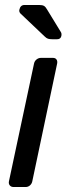

<svg xmlns="http://www.w3.org/2000/svg" viewBox="-20 -753 283 773"><path d="M16 -23 117 -497Q119 -507 127 -513.5Q135 -520 145 -520H193Q203 -520 207.5 -513.5Q212 -507 210 -497L110 -23Q108 -13 100.5 -6.5Q93 0 83 0H35Q25 0 19.5 -6.5Q14 -13 16 -23ZM58 -714Q62 -733 79 -733H137Q151 -733 157.5 -729Q164 -725 170 -714L225 -624Q229 -618 227 -608Q224 -595 210 -595H191Q180 -595 173.5 -597Q167 -599 160 -606L62 -699Q56 -706 58 -714Z"/></svg>

Font: SVN-Rubik
Style: Italic
Weight: 400
Italic angle: -12°
Designer: Hubert and Fischer
Foundry: Hubert & Fischer
Version: Version 2.101; ttfautohint (v1.8.3)